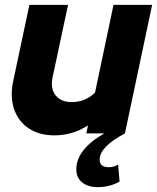

<svg xmlns="http://www.w3.org/2000/svg" viewBox="-20 -549 646 790"><path d="M382 221Q342 221 318 201.5Q294 182 294 148Q294 66 409 0H335L342 -33Q278 8 204 8Q141 8 98 -21Q55 -50 38 -100Q21 -150 34 -214L101 -529H260L196 -229Q187 -184 209 -156.5Q231 -129 275 -129Q331 -129 371 -168L447 -529H606L494 0Q390 55 390 108Q390 139 428 139Q449 139 466 128L472 198Q432 221 382 221Z"/></svg>

Font: Red Hat Display Black
Style: Italic
Weight: 900
Italic angle: -12°
Designer: Pentagram, MCKL
Foundry: Pentagram, MCKL
Version: Version 1.023; ttfautohint (v1.8.3)